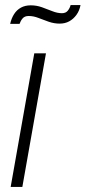

<svg xmlns="http://www.w3.org/2000/svg" viewBox="-20 -736 337 756"><path d="M22 0 115 -526H161L68 0ZM20 -642Q25 -664 35.5 -680.5Q46 -697 62.5 -706Q79 -715 101 -715Q124 -715 145 -707.5Q166 -700 186 -692Q206 -684 224 -684Q239 -684 247 -694Q255 -704 258 -716H297Q293 -694 281 -677.5Q269 -661 252.5 -652Q236 -643 215 -643Q193 -643 171.5 -650.5Q150 -658 131 -665.5Q112 -673 93 -673Q77 -673 69 -663.5Q61 -654 57 -642Z"/></svg>

Font: Archivo SemiCondensed Thin
Style: Italic
Weight: 250
Width: 4
Italic angle: -10°
Designer: Hector Gatti
Foundry: Omnibus-Type
Version: Version 2.001